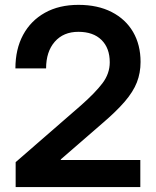

<svg xmlns="http://www.w3.org/2000/svg" viewBox="-20 -759 633 779"><path d="M43.5 0V-101.1L308.1 -331.1Q366.2 -382.3 395.8 -421.4Q425.3 -460.4 425.3 -506.3Q425.3 -564 391.8 -596.9Q358.4 -629.9 297.9 -629.9Q237.3 -629.9 202.1 -589.6Q167 -549.3 167 -481.4H42.5Q42.5 -559.6 73.7 -617.4Q105 -675.3 162.4 -707.3Q219.7 -739.3 298.3 -739.3Q376.5 -739.3 433.1 -710.2Q489.7 -681.2 520 -629.2Q550.3 -577.1 550.3 -507.8Q550.3 -463.4 535.4 -425Q520.5 -386.7 485.8 -346.4Q451.2 -306.2 392.6 -256.3L226.6 -112.3V-109.9H549.3V0Z"/></svg>

Font: Inter Display Semi Bold
Style: Regular
Weight: 600
Designer: Rasmus Andersson
Foundry: rsms
Version: Version 4.000;git-37864ae